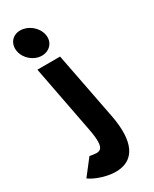

<svg xmlns="http://www.w3.org/2000/svg" viewBox="-308 -701 722 901"><g transform="rotate(-30 52.5 -250.5)"><path d="M-102 107C-56 144 211 241 147 -89L77 -450H-46L24 -85C48 40 15 33 -37 23ZM-86 -573C-78 -530 -37 -496 6 -496C48 -496 79 -529 70 -573C61 -617 18 -650 -24 -650C-67 -650 -94 -616 -86 -573Z"/></g></svg>

Font: Charger EcoBlack
Style: OpObl
Weight: 1000
Designer: Jasper
Foundry: Cannot Into Space Fonts
Version: Version 1.1